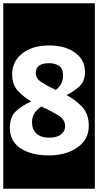

<svg xmlns="http://www.w3.org/2000/svg" viewBox="-30 -937 598 1170"><path d="M-10 -917H548V213H-10ZM511 -170Q511 -244 469.5 -287Q428 -330 375 -358Q421 -380 454.5 -411Q488 -442 488 -498Q488 -572 427.5 -616Q367 -660 270 -660Q168 -660 106 -611.5Q44 -563 44 -484Q44 -422 78.5 -384Q113 -346 161 -319Q108 -296 69 -261Q30 -226 30 -159Q30 -76 95.5 -33Q161 10 269 10Q371 10 441 -38Q511 -86 511 -170ZM354 -475Q354 -423 310 -389Q260 -412 224 -435Q188 -458 188 -493Q188 -552 270 -552Q302 -552 328 -537Q354 -522 354 -475ZM367 -168Q367 -139 342.5 -118.5Q318 -98 271 -98Q218 -98 191.5 -124Q165 -150 165 -191Q165 -225 180.5 -248Q196 -271 222 -288Q278 -262 322.5 -236Q367 -210 367 -168Z"/></svg>

Font: Zilla Slab Highlight
Style: Bold
Weight: 700
Designer: Typotheque Type Foundry
Foundry: Typotheque type foundry
Version: Version 1.1; 2017; ttfautohint (v1.6)